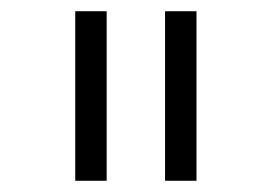

<svg xmlns="http://www.w3.org/2000/svg" viewBox="-20 -778 484 342"><path d="M114 -456ZM114 -758H170V-456H114ZM274 -758H330V-456H274Z"/></svg>

Font: Biryani UltraLight
Style: Regular
Weight: 250
Designer: Dan Reynolds and Mathieu Réguer
Foundry: Dan Reynolds and Mathieu Réguer
Version: Version 1.003; ttfautohint (v1.1) -l 5 -r 5 -G 72 -x 0 -D la